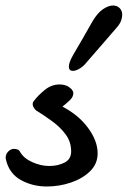

<svg xmlns="http://www.w3.org/2000/svg" viewBox="-33 -658 459 690"><path d="M135.3 12.2Q84 12.2 42 -11Q0 -34.2 -11.7 -84.5Q-12.7 -89.4 -12.7 -90.8Q-12.7 -104 -3.4 -113.5Q5.9 -123 17.1 -123Q22.5 -123 29.1 -121.1Q35.6 -119.1 39.1 -112.3Q51.8 -89.4 82.8 -75.4Q113.8 -61.5 143.6 -61.5Q175.3 -61.5 199 -73.7Q222.7 -85.9 222.7 -113.8Q222.7 -147.9 203.4 -174.3Q184.1 -200.7 155 -221.9Q126 -243.2 96.7 -261.2Q94.2 -262.7 89.4 -269.8Q84.5 -276.9 84.5 -284.2Q84.5 -290 87.4 -293.5Q103 -314.5 127.4 -334.5Q151.9 -354.5 181.2 -354.5Q202.6 -354.5 216.6 -344Q230.5 -333.5 230.5 -323.2Q230.5 -309.6 217.8 -297.6Q205.1 -285.6 191.4 -274.9Q249.5 -244.6 283.7 -198Q317.9 -151.4 317.9 -106.9Q317.9 -69.3 290.8 -42.7Q263.7 -16.1 221.9 -2Q180.2 12.2 135.3 12.2ZM229.5 -403.3Q214.4 -403.3 214.4 -418.9Q214.4 -433.1 229.5 -460L265.1 -521L299.8 -582Q318.4 -612.8 337.9 -625.5Q357.4 -638.2 373 -638.2Q387.7 -638.2 397 -628.9Q406.2 -619.6 406.2 -604.5Q406.2 -594.7 401.9 -583Q397.5 -571.3 386.2 -558.6L333.5 -497.6L280.3 -436.5Q267.6 -419.9 253.4 -411.6Q239.3 -403.3 229.5 -403.3Z"/></svg>

Font: Damion
Style: Regular
Weight: 400
Designer: Vernon Adams
Foundry: Vernon Adams
Version: Version 1.100; ttfautohint (v1.8.4.7-5d5b)